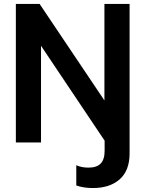

<svg xmlns="http://www.w3.org/2000/svg" viewBox="-20 -719 734 969"><path d="M634 -699V0V55Q634 142 584 186Q534 230 449 230Q401 230 365 217V115Q392 127 427 127Q468 127 488 106.5Q508 86 508 42V-9L187 -488V0H60V-699H180L507 -212V-699Z"/></svg>

Font: Prompt Medium
Style: Regular
Weight: 500
Designer: Katatrad Team
Foundry: CadsonDemak
Version: Version 1.000